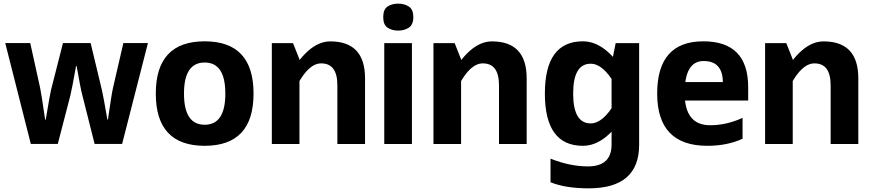

<svg xmlns="http://www.w3.org/2000/svg" viewBox="-20 -780 4720 1040"><path d="M146.9 -0.4 8.4 -546.8H143.8L197.2 -304.9Q204.1 -273.9 224.4 -131.8H227.7Q252.4 -279.1 256.2 -292L321.1 -546.8H470.9L532.5 -290.2Q538.7 -264.9 561.6 -132.2H564.6Q584.8 -273.9 592.3 -304.9L648.2 -546.8H781.3L641.5 -0.4H492.5L425.4 -266.6Q416.8 -297.9 395 -422.3H392Q369.4 -296.2 360.8 -261.6L293 -0.4Z M1088.7 9.8Q823.9 9.8 823.9 -273.2Q823.9 -556.2 1088.7 -556.2Q1353.4 -556.2 1353.4 -273.2Q1353.4 9.8 1088.7 9.8ZM1088.7 -104.3Q1200.6 -104.3 1200.6 -272.9Q1200.6 -441.4 1088.7 -441.4Q976.6 -441.4 976.6 -272.9Q976.6 -104.3 1088.7 -104.3Z M1807.4 0V-318.2Q1807.4 -436.7 1719.8 -436.7Q1651.2 -436.7 1589 -317.3L1533 -344.6Q1643.9 -555.8 1769.1 -555.8Q1957.3 -555.8 1957.3 -355.6V0ZM1452.4 0V-546.4H1567.2L1602.1 -458.5V0Z M2061.4 0V-546.4H2211.3V0ZM2137.1 -614.2Q2103.1 -614.2 2079.4 -630.1Q2055.8 -646 2055.8 -687Q2055.8 -729.3 2079.4 -744.8Q2103.1 -760.3 2137.1 -760.3Q2169.7 -760.3 2194.3 -744.8Q2218.8 -729.3 2218.8 -687Q2218.8 -646 2194.3 -630.1Q2169.7 -614.2 2137.1 -614.2Z M2682.9 0V-318.2Q2682.9 -436.7 2595.3 -436.7Q2526.7 -436.7 2464.5 -317.3L2408.5 -344.6Q2519.4 -555.8 2644.6 -555.8Q2832.8 -555.8 2832.8 -355.6V0ZM2327.9 0V-546.4H2442.7L2477.6 -458.5V0Z M3168.9 240.2Q3042.9 240.2 2962 207.2V79.3Q3067 121.3 3164.4 121.3Q3292.7 121.3 3292.7 2.9V-435.1L3314.8 -546.4H3442V4.1Q3442 240.2 3168.9 240.2ZM3137.3 9.8Q2931.4 9.8 2931.4 -273.3Q2931.4 -556.2 3137.3 -556.2Q3265.7 -556.2 3375.3 -366.4L3312.3 -321.4Q3246.8 -434.8 3179.6 -434.8Q3084.6 -434.8 3084.6 -273.3Q3084.6 -111.6 3179.6 -111.6Q3246.8 -111.6 3312.3 -225L3375.3 -180Q3265.7 9.8 3137.3 9.8Z M3811.6 9.8Q3539.7 9.8 3539.7 -273.2Q3539.7 -556.2 3789.6 -556.2Q4032.6 -556.2 4032.6 -307.7V-235.4H3626.5V-335.4H3895.4Q3894.4 -449.5 3791.2 -449.5Q3688.4 -449.5 3688.4 -275.5Q3688.4 -101.6 3826.6 -101.6Q3915.2 -101.6 4002.2 -141.6V-28.4Q3918.8 9.8 3811.6 9.8Z M4479.3 0V-318.2Q4479.3 -436.7 4391.7 -436.7Q4323 -436.7 4260.8 -317.3L4204.9 -344.6Q4315.8 -555.8 4441 -555.8Q4629.2 -555.8 4629.2 -355.6V0ZM4124.3 0V-546.4H4239.1L4274 -458.5V0Z"/></svg>

Font: Nokora
Style: Regular
Weight: 400
Designer: Danh Hong
Foundry: Danh Hong
Version: Version 9.000